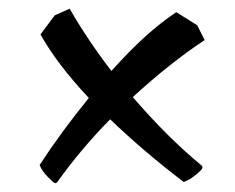

<svg xmlns="http://www.w3.org/2000/svg" viewBox="-20 -545 540 441"><path d="M73 -466 106 -510 140 -525Q182 -452 236 -382Q315 -471 385 -517L433 -487L450 -453Q370 -400 285 -322Q364 -230 444 -164Q445 -163 445 -159.5Q445 -156 430.5 -144Q416 -132 402 -127Q310 -197 233 -271Q166 -203 111 -126Q109 -124 106 -124.5Q103 -125 89.5 -139Q76 -153 71 -166Q119 -240 184 -320Q110 -399 73 -466Z"/></svg>

Font: Julee
Style: Regular
Weight: 400
Version: Version 1.001